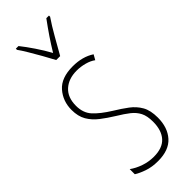

<svg xmlns="http://www.w3.org/2000/svg" viewBox="-256 -788 824 824"><g transform="rotate(-45 156.0 -376.5)"><path d="M278 -123Q278 -63 245.5 -26.5Q213 10 147 10Q110 10 81.5 0Q53 -10 36 -21V-52Q58 -36 87 -26Q116 -16 147 -16Q200 -16 225.5 -44.5Q251 -73 251 -125Q251 -160 240 -181.5Q229 -203 208 -219.5Q187 -236 157 -254Q123 -275 96.5 -295.5Q70 -316 54.5 -342.5Q39 -369 39 -408Q39 -461 72 -499Q105 -537 175 -537Q234 -537 275 -510L262 -487Q246 -499 222 -505.5Q198 -512 174 -512Q125 -512 95 -485Q65 -458 65 -407Q65 -364 89.5 -337Q114 -310 162 -280Q195 -260 221 -240.5Q247 -221 262.5 -194Q278 -167 278 -123ZM144 -606Q131 -631 114.5 -660Q98 -689 82.5 -715Q67 -741 56 -756V-763H72Q92 -738 115 -704Q138 -670 156 -637Q176 -670 196 -699.5Q216 -729 241 -763H257V-756Q235 -724 211.5 -682.5Q188 -641 168 -606Z"/></g></svg>

Font: Noto Sans Gujarati UI ExtraCondensed Thin
Style: Regular
Weight: 100
Width: 2
Designer: Jelle Bosma - Monotype Design Team, Universal Thirst
Foundry: Monotype Imaging Inc.
Version: Version 2.106; ttfautohint (v1.8.4.7-5d5b)